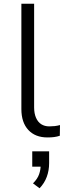

<svg xmlns="http://www.w3.org/2000/svg" viewBox="-20 -725 352 1024"><path d="M233 8Q168 8 131 -32Q94 -72 94 -143V-705H162V-152Q162 -120 172 -97Q182 -74 200 -62.5Q218 -51 243 -51Q258 -51 271.5 -52.5Q285 -54 300 -58L299 -1Q284 4 268.5 6Q253 8 233 8ZM191 279 156 253Q180 229 188.5 204.5Q197 180 197 154L211 164H152V82H242V145Q242 184 229.5 218Q217 252 191 279Z"/></svg>

Font: Nunito Sans 8pt Light
Style: Regular
Weight: 300
Version: Version 3.101;gftools[0.9.27]